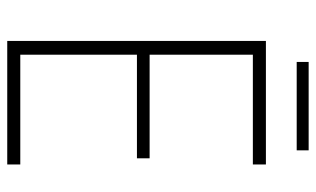

<svg xmlns="http://www.w3.org/2000/svg" viewBox="-191 -747 872 530"><g transform="rotate(90 245.0 -482.0)"><path d="M434 -66H93V-780H434V-744H131V-459H417V-424H131V-102H434ZM395 -898V-865H151V-898Z"/></g></svg>

Font: Noto Sans Malayalam UI SemiCondensed ExtraLight
Style: Regular
Weight: 200
Width: 4
Designer: Jelle Bosma - Monotype Design Team
Foundry: Monotype Imaging Inc.
Version: Version 2.104; ttfautohint (v1.8.4.7-5d5b)